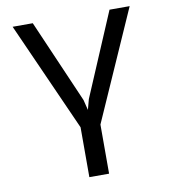

<svg xmlns="http://www.w3.org/2000/svg" viewBox="-82 -598 764 870"><g transform="rotate(-10 300.0 -162.5)"><path d="M349.6 203.1H258.8V-26.4L34.7 -528.3H127.4L293.5 -145.5L305.2 -98.1L317.9 -145.5L480.5 -528.3H573.2L349.6 -22.9Z"/></g></svg>

Font: RobotoMono-Regular
Style: Regular
Weight: 400
Designer: Google
Version: Version 2.000985; 2015; ttfautohint (v1.3)